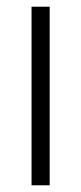

<svg xmlns="http://www.w3.org/2000/svg" viewBox="-20 -603 242 572"><path d="M128 -51H74V-583H128Z"/></svg>

Font: Noto Sans Tamil UI Condensed Light
Style: Regular
Weight: 300
Width: 3
Designer: Jelle Bosma - Monotype Design Team
Foundry: Monotype Imaging Inc.
Version: Version 2.004; ttfautohint (v1.8.4.7-5d5b)